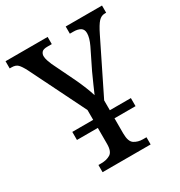

<svg xmlns="http://www.w3.org/2000/svg" viewBox="-173 -831 888 948"><g transform="rotate(-30 271.0 -357.0)"><path d="M137 0V-41H154Q183 -41 204.5 -53.5Q226 -66 226 -110V-201H107V-247H226V-303L69 -620Q54 -649 42 -661Q30 -673 7 -673H-4V-714H236V-673H211Q187 -673 179 -663.5Q171 -654 171 -642Q171 -630 176 -615Q181 -600 186 -589L250 -457Q264 -427 275 -399.5Q286 -372 293 -349Q301 -369 314 -397Q327 -425 341 -457L396 -569Q414 -607 414 -633Q414 -655 399 -664Q384 -673 359 -673H339V-714H546V-673H537Q518 -673 502.5 -656.5Q487 -640 465 -595L321 -303V-247H441V-201H321V-115Q321 -68 342 -54.5Q363 -41 391 -41H411V0Z"/></g></svg>

Font: Noto Serif Condensed
Style: Regular
Weight: 400
Width: 3
Designer: Monotype Design Team
Foundry: Monotype Imaging Inc.
Version: Version 2.013; ttfautohint (v1.8.4.7-5d5b)